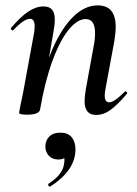

<svg xmlns="http://www.w3.org/2000/svg" viewBox="-20 -419 512 715"><path d="M295 -43Q295 -59 300 -89L329 -248Q334 -272 334 -296Q334 -348 299 -348Q268 -348 235.5 -308Q203 -268 175 -191.5Q147 -115 129 -10L113 -11Q132 -128 167 -216Q202 -304 247.5 -351.5Q293 -399 344 -399Q411 -399 411 -318Q411 -299 406 -267L373 -89Q370 -74 370 -63Q370 -38 387 -38Q405 -38 444 -77Q446 -79 447 -79Q450 -79 452.5 -75.5Q455 -72 452 -69Q418 -29 392 -10Q366 9 338 9Q316 9 305.5 -4Q295 -17 295 -43ZM51 1 55 -21Q65 -68 66 -74L107 -297Q109 -306 109 -321Q109 -349 92 -349Q69 -349 30 -307Q29 -306 27 -306Q24 -306 21.5 -309.5Q19 -313 22 -316Q57 -357 85.5 -376Q114 -395 142 -395Q164 -395 174 -383Q184 -371 184 -346Q184 -326 180 -306L129 -10Q124 8 81 8Q51 8 51 1ZM166 276Q162 276 160 271.5Q158 267 161 265Q211 233 218 195Q220 183 220 178Q220 153 202 149L233 134Q235 175 198 175Q175 175 162 161Q149 147 149 127Q149 104 163.5 89.5Q178 75 205 75Q233 75 247 92Q261 109 261 137Q261 178 236 213Q211 248 168 275Z"/></svg>

Font: Cormorant Garamond SemiBold
Style: Italic
Weight: 600
Italic angle: -10°
Designer: Christian Thalmann (Catharsis Fonts)
Foundry: Catharsis Fonts
Version: Version 4.000